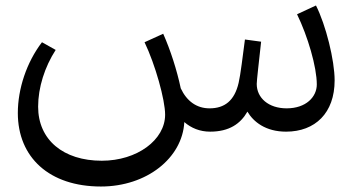

<svg xmlns="http://www.w3.org/2000/svg" viewBox="-20 -480 1293 700"><path d="M746 0C816 0 857 -29 882 -73C904 -36 948 0 1023 0C1129 0 1200 -68 1200 -187C1200 -260 1168 -389 1132 -460L1063 -428C1102 -348 1135 -236 1135 -172C1135 -127 1096 -85 1025 -85C959 -85 916 -123 916 -174C916 -186 924 -255 932 -328L873 -336C865 -276 857 -207 850 -178C835 -113 799 -85 744 -85C697 -85 661 -111 639 -158C625 -224 602 -296 575 -357L507 -326C546 -245 582 -116 582 -62C582 30 480 106 351 106C211 106 119 30 119 -91C119 -161 143 -236 183 -298L133 -326C77 -253 45 -156 45 -68C45 94 160 200 348 200C515 200 645 96 652 -35C677 -13 709 0 746 0Z"/></svg>

Font: Wafeq
Style: Regular
Weight: 400
Designer: Rasmus Andersson & Azza Alameddine
Foundry: Google & TypeTogether
Version: Version 3.000;FEAKit 1.0